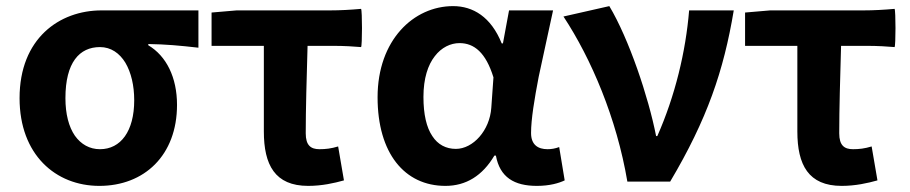

<svg xmlns="http://www.w3.org/2000/svg" viewBox="-20 -594 2975 628"><path d="M549 -560H470H312C174 -560 44 -468 44 -273C44 -88 162 14 305 14C452 14 559 -86 559 -251C559 -341 524 -411 465 -446V-450C524 -449 567 -445 629 -438V-560ZM225 -150C205 -179 194 -221 194 -273C194 -390 240 -440 307 -440C343 -440 371 -420 390 -389C409 -357 419 -314 419 -266C419 -165 375 -106 307 -106C273 -106 245 -122 225 -150Z M843 -304V-164C843 -55 879 14 988 14C1033 14 1073 5 1105 -4L1086 -115C1063 -108 1045 -106 1025 -106C997 -106 980 -118 980 -158C980 -236 983 -340 986 -444H1074C1103 -444 1140 -442 1161 -440C1165 -444 1165 -560 1161 -565C1127 -562 1093 -560 1059 -560H957H754L672 -553V-444H843Z M1742 -343C1757 -415 1775 -493 1789 -560H1717H1645L1625 -452H1621C1586 -539 1527 -574 1462 -574C1333 -574 1215 -463 1215 -276C1215 -93 1303 14 1437 14C1504 14 1558 -19 1597 -85H1602C1615 -14 1662 14 1736 14C1778 14 1808 5 1827 -4L1809 -113C1796 -108 1783 -106 1771 -106C1740 -106 1717 -120 1717 -159C1717 -204 1728 -270 1742 -343ZM1394 -149C1375 -177 1365 -220 1365 -277C1365 -338 1380 -382 1402 -410C1424 -439 1454 -453 1483 -453C1531 -453 1569 -422 1594 -341L1587 -242C1582 -167 1527 -107 1471 -107C1439 -107 1412 -121 1394 -149Z M1898 -557 1823 -540C1914 -402 1997 -207 2032 0H2172C2293 -204 2347 -362 2380 -560H2307H2234C2223 -425 2188 -280 2130 -149H2126C2101 -277 2037 -467 1973 -574Z M2588 -304V-164C2588 -55 2624 14 2733 14C2778 14 2818 5 2850 -4L2831 -115C2808 -108 2790 -106 2770 -106C2742 -106 2725 -118 2725 -158C2725 -236 2728 -340 2731 -444H2819C2848 -444 2885 -442 2906 -440C2910 -444 2910 -560 2906 -565C2872 -562 2838 -560 2804 -560H2702H2499L2417 -553V-444H2588Z"/></svg>

Font: GenSekiGothic2 TW B
Style: Regular
Weight: 700
Version: Version 2.100;PS 2.1;hotconv 16.6.51;makeotf.lib2.5.65220 DE